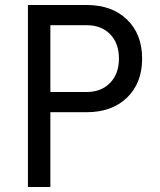

<svg xmlns="http://www.w3.org/2000/svg" viewBox="-20 -750 640 770"><path d="M92 0V-730H327Q429 -730 489.5 -671.5Q550 -613 550 -515Q550 -417 489.5 -358.5Q429 -300 327 -300H182V0ZM182 -381H327Q386 -381 421.5 -417.5Q457 -454 457 -515Q457 -577 421.5 -613Q386 -649 327 -649H182Z"/></svg>

Font: JetBrains Mono NL
Style: Regular
Weight: 400
Monospace: yes
Designer: Philipp Nurullin, Konstantin Bulenkov
Foundry: JetBrains
Version: Version 2.305; ttfautohint (v1.8.4.7-5d5b)